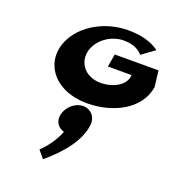

<svg xmlns="http://www.w3.org/2000/svg" viewBox="-184 -735 1295 1394"><g transform="rotate(20 463.0 -38.0)"><path d="M872.9 -385H534.9L517.8 -286H700.8C698.5 -206 602.9 -156 507.9 -156C384.9 -156 315.4 -251 346.9 -352C375.5 -441 470 -503 563 -503C622 -503 671.7 -488 709.2 -446L808.3 -518C750.7 -560 675.4 -584 567.4 -584C395.4 -584 226.3 -492 161.9 -352C78.3 -172 204.4 17 467.4 17C659.4 17 857.8 -77 887.8 -260ZM448.1 45C508.1 45 551.8 93 544 157C529.8 289 417.8 413 305.3 508L257.1 450C257.1 450 343.1 372 379.8 269C330.8 256 301.7 211 315 157C330.8 93 390.1 45 448.1 45Z"/></g></svg>

Font: Hussar Milosc
Style: Obl
Weight: 700
Foundry: Cannot Into Space Fonts
Version: Version 1.02